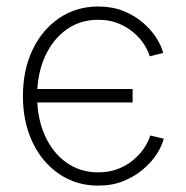

<svg xmlns="http://www.w3.org/2000/svg" viewBox="-20 -564 573 593"><path d="M283.2 9.3Q215.8 9.3 163.1 -26.4Q110.4 -62 80.6 -124.5Q50.8 -187 50.8 -267.1Q50.8 -347.7 80.6 -410.2Q110.4 -472.7 163.1 -508.3Q215.8 -543.9 283.2 -543.9Q326.2 -543.9 360.6 -530.3Q395 -516.6 420.7 -494.6Q446.3 -472.7 462.4 -447.8Q478.5 -422.9 483.9 -400.4L442.4 -390.1Q438 -406.7 425.5 -426.3Q413.1 -445.8 393.1 -463.1Q373 -480.5 345.7 -491.7Q318.4 -502.9 283.2 -502.9Q227.1 -502.9 184.6 -472.2Q142.1 -441.4 118.4 -388.2Q94.7 -335 94.7 -267.1Q94.7 -199.2 118.4 -146Q142.1 -92.8 184.6 -62.3Q227.1 -31.7 283.2 -31.7Q318.4 -31.7 346.2 -43Q374 -54.2 394 -71.8Q414.1 -89.4 426.8 -109.1Q439.5 -128.9 443.8 -145.5L485.8 -135.7Q480 -112.8 463.9 -87.9Q447.8 -63 421.6 -40.8Q395.5 -18.6 360.8 -4.6Q326.2 9.3 283.2 9.3ZM84 -247.6V-289.1H389.6V-247.6Z"/></svg>

Font: Inter 20pt ExtraLight
Style: Regular
Weight: 250
Version: Version 4.001;git-66647c0bb